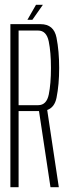

<svg xmlns="http://www.w3.org/2000/svg" viewBox="-20 -775 296 795"><path d="M23 0V-675H148Q203 -675 214 -619Q225 -563 225 -493.5Q225 -424.5 214 -370Q206 -330.5 175.5 -319.5L223.5 0H189L141.5 -315H57V0ZM57 -339.5H138Q173 -339.5 182 -384Q191 -428.5 191 -493.5Q191 -558.5 181.8 -603.5Q172.5 -648.5 138 -648.5H57ZM93.5 -693 129 -755H157.5L114 -693Z"/></svg>

Font: Anybody Condensed ExtraLight
Style: Regular
Weight: 200
Width: 3
Designer: Tyler Finck
Foundry: Etcetera Type Company
Version: Version 1.010; ttfautohint (v1.8.3) -l 8 -r 50 -G 200 -x 14 